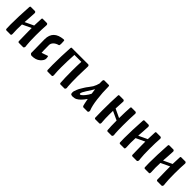

<svg xmlns="http://www.w3.org/2000/svg" viewBox="251 -1457 2476 2476"><g transform="rotate(45 1489.0 -219.5)"><path d="M160 -107Q160 -90 161.5 -65Q163 -40 163 -26Q163 0 150 0H75Q69 0 64.5 -5Q60 -10 60 -16Q58 -47 58 -93Q58 -235 70 -423Q70 -428 73.5 -432.5Q77 -437 82 -437H158Q164 -437 169.5 -430.5Q175 -424 175 -416Q175 -387 170 -325Q165 -263 164 -242L283 -298Q284 -357 288 -424Q288 -437 300 -437H376Q382 -437 387.5 -430.5Q393 -424 393 -416Q393 -415 393 -414Q387 -332 387 -226Q387 -112 394 -50Q394 -47 395.5 -39Q397 -31 397 -26Q397 -18 392 -9Q387 0 380 0H301Q295 0 290.5 -5Q286 -10 286 -16Q283 -81 283 -187Q283 -220 283 -253L162 -196Q160 -141 160 -107Z M678 -441Q693 -442 694 -430Q696 -412 696 -389Q696 -389 696 -373Q696 -346 685 -344Q644 -333 620 -309Q596 -285 596 -255Q596 -254 596 -253Q596 -146 599 -117Q611 -120 642 -131.5Q673 -143 680 -145Q681 -145 682 -145.5Q683 -146 684 -146Q695 -146 695 -106Q695 -72 653 -35Q611 2 537 2Q527 2 516.5 -6Q506 -14 506 -23V-69Q506 -101 504.5 -162Q503 -223 503 -269Q504 -427 678 -441Z M1150 -26Q1150 -18 1145 -9Q1140 0 1133 0H1061Q1048 0 1046 -16Q1040 -95 1040 -222Q1040 -321 1044 -397H918Q910 -274 910 -162Q910 -91 914 -50Q916 -32 916 -27Q916 0 900 0H826Q820 0 815.5 -5Q811 -10 811 -16Q809 -53 809 -109Q809 -262 819 -424Q819 -437 831 -437H1130Q1136 -437 1141.5 -430.5Q1147 -424 1147 -416Q1147 -390 1144.5 -326Q1142 -262 1142 -228Q1142 -116 1147 -50Q1147 -47 1148.5 -39Q1150 -31 1150 -26Z M1504 -437Q1517 -437 1517 -419Q1517 -308 1531 -199Q1544 -93 1568 -36Q1570 -32 1570 -26Q1570 -17 1565.5 -8.5Q1561 0 1554 0H1480Q1468 0 1462 -17Q1457 -31 1441 -117Q1387 -39 1340 -14Q1330 -8 1313.5 -4Q1297 0 1282 0Q1262 0 1250 -7Q1241 -13 1241 -37Q1241 -49 1243 -58Q1250 -81 1258 -99.5Q1266 -118 1270 -126Q1274 -134 1287.5 -155.5Q1301 -177 1306 -186Q1317 -205 1340 -234Q1363 -263 1375 -283Q1397 -322 1408 -367Q1407 -382 1407 -395Q1407 -408 1408 -419Q1408 -425 1412.5 -431Q1417 -437 1423 -437ZM1321 -97Q1321 -87 1331 -87Q1348 -87 1386 -133Q1414 -167 1429 -201Q1422 -260 1419 -273Q1408 -251 1355 -170Q1321 -118 1321 -97Z M2010 -26Q2010 -18 2005 -9Q2000 0 1993 0H1921Q1908 0 1906 -16Q1901 -70 1901 -183L1780 -239Q1779 -202 1779 -168Q1779 -95 1783 -50Q1785 -32 1785 -27Q1785 0 1769 0H1695Q1689 0 1684.5 -5Q1680 -10 1680 -16Q1678 -66 1678 -144Q1678 -301 1685 -424Q1685 -437 1697 -437H1772Q1778 -437 1783.5 -430.5Q1789 -424 1789 -416Q1789 -395 1785.5 -350.5Q1782 -306 1782 -284L1901 -228Q1903 -353 1908 -424Q1908 -437 1920 -437H1992Q1998 -437 2003.5 -430.5Q2009 -424 2009 -416Q2009 -415 2009 -414Q2003 -319 2003 -198Q2003 -103 2007 -50Q2007 -47 2008.5 -39Q2010 -31 2010 -26Z M2232 -107Q2232 -90 2233.5 -65Q2235 -40 2235 -26Q2235 0 2222 0H2147Q2141 0 2136.5 -5Q2132 -10 2132 -16Q2130 -47 2130 -93Q2130 -235 2142 -423Q2142 -428 2145.5 -432.5Q2149 -437 2154 -437H2230Q2236 -437 2241.5 -430.5Q2247 -424 2247 -416Q2247 -387 2242 -325Q2237 -263 2236 -242L2355 -298Q2356 -357 2360 -424Q2360 -437 2372 -437H2448Q2454 -437 2459.5 -430.5Q2465 -424 2465 -416Q2465 -415 2465 -414Q2459 -332 2459 -226Q2459 -112 2466 -50Q2466 -47 2467.5 -39Q2469 -31 2469 -26Q2469 -18 2464 -9Q2459 0 2452 0H2373Q2367 0 2362.5 -5Q2358 -10 2358 -16Q2355 -81 2355 -187Q2355 -220 2355 -253L2234 -196Q2232 -141 2232 -107Z M2685 -107Q2685 -90 2686.5 -65Q2688 -40 2688 -26Q2688 0 2675 0H2600Q2594 0 2589.5 -5Q2585 -10 2585 -16Q2583 -47 2583 -93Q2583 -235 2595 -423Q2595 -428 2598.5 -432.5Q2602 -437 2607 -437H2683Q2689 -437 2694.5 -430.5Q2700 -424 2700 -416Q2700 -387 2695 -325Q2690 -263 2689 -242L2808 -298Q2809 -357 2813 -424Q2813 -437 2825 -437H2901Q2907 -437 2912.5 -430.5Q2918 -424 2918 -416Q2918 -415 2918 -414Q2912 -332 2912 -226Q2912 -112 2919 -50Q2919 -47 2920.5 -39Q2922 -31 2922 -26Q2922 -18 2917 -9Q2912 0 2905 0H2826Q2820 0 2815.5 -5Q2811 -10 2811 -16Q2808 -81 2808 -187Q2808 -220 2808 -253L2687 -196Q2685 -141 2685 -107Z"/></g></svg>

Font: Triodion Unicode
Style: Normal
Weight: 400
Version: Version 1.1